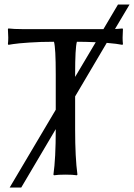

<svg xmlns="http://www.w3.org/2000/svg" viewBox="-20 -774 594 851"><path d="M227.1 -444.8Q227.1 -561.5 219.2 -588.9Q159.7 -588.9 109.4 -585.4Q59.6 -582 38.1 -578.6L17.1 -575.2L15.1 -579.1Q18.1 -602.5 15.1 -645L17.1 -647.9Q41 -645 77.1 -645H438.5L502.9 -753.9H554.2L489.7 -645.5Q505.9 -646 522.9 -647.9L524.9 -645Q522 -602.5 524.9 -579.1L522.9 -575.2Q499.5 -580.1 453.1 -584L313 -346.7V-200.2Q313 -75.2 323.2 0L320.8 2.9Q302.7 0 270 0Q237.3 0 219.2 2.9L216.8 0Q227.1 -71.3 227.1 -200.2V-201.7L74.2 57.1H22.9L227.1 -287.6ZM313 -433.1 404.3 -586.9Q356.4 -588.9 320.8 -588.9Q313 -561.5 313 -444.8Z"/></svg>

Font: Linux Biolinum G
Style: Regular
Weight: 400
Designer: Philipp H. Poll
Foundry: Philipp H. Poll
Version: Version 1.1.0 ; ttfautohint (v1.6)